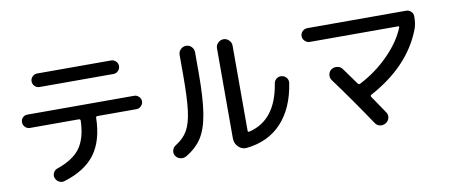

<svg xmlns="http://www.w3.org/2000/svg" viewBox="-68 -1023 3137 1339"><g transform="rotate(-10 1500.0 -353.0)"><path d="M238.3 -735.4H761.7Q781.2 -735.4 795.4 -721.2Q809.6 -707 809.6 -688.5Q809.6 -668.9 795.9 -654.3Q782.2 -639.6 761.7 -639.6H238.3Q218.8 -639.6 204.6 -653.8Q190.4 -668 190.4 -688.5Q190.4 -707 204.6 -721.2Q218.8 -735.4 238.3 -735.4ZM122.1 -370.1Q103.5 -370.1 89.4 -384.3Q75.2 -398.4 75.2 -418.5Q75.2 -438.5 88.4 -451.7Q101.6 -464.8 122.1 -464.8H877Q896.5 -464.8 910.6 -450.7Q924.8 -436.5 924.8 -418Q924.8 -398.4 910.6 -384.3Q896.5 -370.1 877 -370.1H600.6Q589.8 -370.1 589.8 -359.4Q586.9 -200.2 516.6 -104.5Q446.3 -8.8 294.9 37.1Q275.4 43 256.8 32.7Q238.3 22.5 231.4 2Q225.6 -16.6 234.4 -34.2Q243.2 -51.8 262.7 -58.6Q377.9 -97.7 427.2 -166.5Q476.6 -235.4 480.5 -358.4Q480.5 -370.1 468.8 -370.1Z M1589.8 29.3Q1554.7 33.2 1529.3 8.3Q1503.9 -16.6 1503.9 -52.7V-690.4Q1503.9 -712.9 1520.5 -729Q1537.1 -745.1 1559.1 -745.1Q1581.1 -745.1 1597.7 -728.5Q1614.3 -711.9 1614.3 -690.4V-87.9Q1614.3 -77.1 1625 -79.1Q1818.4 -125 1858.4 -378.9Q1861.3 -398.4 1877.4 -411.1Q1893.6 -423.8 1914.1 -420.9Q1935.5 -418 1948.2 -401.9Q1960.9 -385.7 1958 -365.2Q1931.6 -190.4 1837.4 -88.9Q1743.2 12.7 1589.8 29.3ZM1161.1 14.6Q1141.6 25.4 1119.1 20Q1096.7 14.6 1085 -4.9Q1074.2 -22.5 1080.1 -43.5Q1085.9 -64.5 1104.5 -75.2Q1161.1 -110.4 1189 -159.7Q1216.8 -209 1228 -295.4Q1239.3 -381.8 1239.3 -544.9V-690.4Q1239.3 -712.9 1255.4 -729Q1271.5 -745.1 1294.4 -745.1Q1317.4 -745.1 1333 -728.5Q1348.6 -711.9 1348.6 -690.4V-544.9Q1348.6 -364.3 1331.1 -257.3Q1313.5 -150.4 1273.9 -89.4Q1234.4 -28.3 1161.1 14.6Z M2149.4 -622.1Q2129.9 -622.1 2114.7 -636.7Q2099.6 -651.4 2099.6 -671.4Q2099.6 -691.4 2114.3 -705.6Q2128.9 -719.7 2149.4 -719.7H2848.6Q2868.2 -719.7 2882.8 -705.6Q2897.5 -691.4 2897.5 -670.9Q2897.5 -614.3 2881.8 -577.1Q2787.1 -335 2507.8 -184.6Q2499 -179.7 2503.9 -170.9Q2522.5 -143.6 2588.9 -45.9Q2601.6 -27.3 2596.7 -5.4Q2591.8 16.6 2571.8 28.8Q2551.8 41 2530.3 36.6Q2508.8 32.2 2496.1 12.7Q2368.2 -177.7 2252.9 -334Q2240.2 -351.6 2244.1 -374Q2248 -396.5 2265.6 -408.2Q2284.2 -420.9 2308.1 -417Q2332 -413.1 2344.7 -393.6Q2357.4 -376 2427.7 -278.3Q2434.6 -269.5 2445.3 -274.4Q2561.5 -334 2651.9 -425.8Q2742.2 -517.6 2780.3 -612.3Q2784.2 -622.1 2773.4 -622.1Z"/></g></svg>

Font: Rounded-X Mgen+ 1mn medium
Style: Regular
Weight: 500
Designer: [Source Han Sans]
Ryoko NISHIZUKA  (kana & ideographs); Paul D. Hunt (Latin, Greek & Cyrillic); Wenlong ZHANG  (bopomofo
Version: Version 1.059.20150602